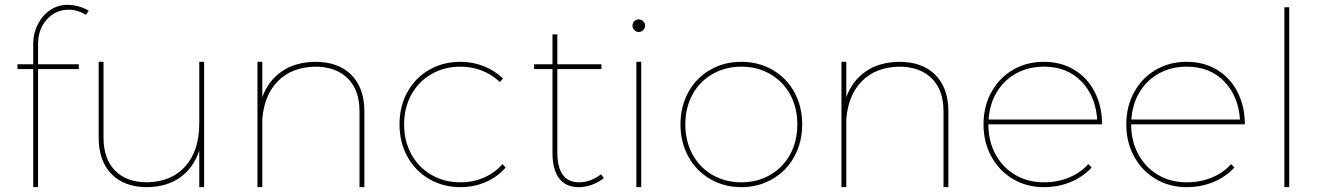

<svg xmlns="http://www.w3.org/2000/svg" viewBox="-20 -772 5453 792"><path d="M137 -590V-507H305V-487H137V0H117V-487H52V-507H117V-590Q117 -634 136 -671.5Q155 -709 187 -730.5Q219 -752 258 -752Q304 -752 346 -728L335 -711Q299 -732 263 -732Q209 -732 173 -691.5Q137 -651 137 -590Z M822 -517V0H802V-151Q778 -79 723 -40Q668 -1 587 0Q493 0 440 -54Q387 -108 387 -204V-517H407V-204Q407 -117 454.5 -68.5Q502 -20 587 -20Q688 -22 745 -86.5Q802 -151 802 -264V-517Z M1483 -313V0H1463V-313Q1463 -400 1414.5 -448.5Q1366 -497 1280 -497Q1184 -495 1127 -438Q1070 -381 1062 -281V0H1042V-517H1062V-371Q1087 -440 1143 -478Q1199 -516 1280 -517Q1376 -517 1429.5 -463Q1483 -409 1483 -313Z M1879 -497Q1813 -497 1760 -466.5Q1707 -436 1677 -382Q1647 -328 1647 -259Q1647 -190 1677 -135.5Q1707 -81 1760 -50.5Q1813 -20 1879 -20Q1932 -20 1976.5 -39.5Q2021 -59 2053 -95L2066 -81Q2032 -42 1983.5 -21Q1935 0 1879 0Q1808 0 1750.5 -33.5Q1693 -67 1660.5 -126Q1628 -185 1628 -259Q1628 -333 1660.5 -392Q1693 -451 1750.5 -484Q1808 -517 1879 -517Q1930 -517 1975.5 -499Q2021 -481 2055 -448L2042 -434Q1973 -497 1879 -497Z M2471 -37Q2421 0 2367 0Q2314 0 2286.5 -36Q2259 -72 2259 -142V-487H2183V-507H2259V-630H2279V-507H2461V-487H2279V-142Q2279 -82 2301.5 -51Q2324 -20 2367 -20Q2417 -20 2459 -53Z M2625 -517V0H2605V-517ZM2641 -666Q2641 -656 2633 -648Q2625 -640 2615 -640Q2604 -640 2596.5 -648Q2589 -656 2589 -666Q2589 -677 2596.5 -684.5Q2604 -692 2615 -692Q2625 -692 2633 -684.5Q2641 -677 2641 -666Z M3289 -259Q3289 -185 3256.5 -126Q3224 -67 3166.5 -33.5Q3109 0 3038 0Q2967 0 2909.5 -33.5Q2852 -67 2819.5 -126Q2787 -185 2787 -259Q2787 -333 2819.5 -392Q2852 -451 2909.5 -484Q2967 -517 3038 -517Q3109 -517 3166.5 -484Q3224 -451 3256.5 -392Q3289 -333 3289 -259ZM2807 -259Q2807 -190 2836.5 -135.5Q2866 -81 2919 -50.5Q2972 -20 3038 -20Q3104 -20 3157 -50.5Q3210 -81 3239.5 -135.5Q3269 -190 3269 -259Q3269 -328 3239.5 -382Q3210 -436 3157 -466.5Q3104 -497 3038 -497Q2972 -497 2919 -466.5Q2866 -436 2836.5 -382Q2807 -328 2807 -259Z M3892 -313V0H3872V-313Q3872 -400 3823.5 -448.5Q3775 -497 3689 -497Q3593 -495 3536 -438Q3479 -381 3471 -281V0H3451V-517H3471V-371Q3496 -440 3552 -478Q3608 -516 3689 -517Q3785 -517 3838.5 -463Q3892 -409 3892 -313Z M4469 -95 4483 -81Q4447 -42 4396 -21Q4345 0 4286 0Q4215 0 4158.5 -33.5Q4102 -67 4069.5 -126Q4037 -185 4037 -259Q4037 -333 4069.5 -392Q4102 -451 4158.5 -484Q4215 -517 4286 -517Q4357 -517 4411.5 -484Q4466 -451 4496 -392Q4526 -333 4526 -259H4057Q4057 -190 4086.5 -135.5Q4116 -81 4168 -50.5Q4220 -20 4286 -20Q4342 -20 4389.5 -39.5Q4437 -59 4469 -95ZM4058 -279H4506Q4499 -377 4440 -437Q4381 -497 4286 -497Q4223 -497 4172.5 -469.5Q4122 -442 4092 -392.5Q4062 -343 4058 -279Z M5058 -95 5072 -81Q5036 -42 4985 -21Q4934 0 4875 0Q4804 0 4747.5 -33.5Q4691 -67 4658.5 -126Q4626 -185 4626 -259Q4626 -333 4658.5 -392Q4691 -451 4747.5 -484Q4804 -517 4875 -517Q4946 -517 5000.5 -484Q5055 -451 5085 -392Q5115 -333 5115 -259H4646Q4646 -190 4675.5 -135.5Q4705 -81 4757 -50.5Q4809 -20 4875 -20Q4931 -20 4978.5 -39.5Q5026 -59 5058 -95ZM4647 -279H5095Q5088 -377 5029 -437Q4970 -497 4875 -497Q4812 -497 4761.5 -469.5Q4711 -442 4681 -392.5Q4651 -343 4647 -279Z M5298 -742V0H5278V-742Z"/></svg>

Font: Montserrat-Arabic Thin
Style: Regular
Weight: 250
Designer: Mohamed Gaber
Foundry: Kief Type Foundry
Version: Version 5.008